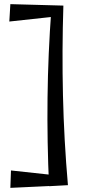

<svg xmlns="http://www.w3.org/2000/svg" viewBox="-20 -800 463 927"><path d="M286 -773Q279 -556 284 -339.5Q289 -123 308 94L217 99Q207 -115 209.5 -328Q212 -541 228 -755ZM30 -780 286 -773 283 -724 25 -696ZM33 23 273 49 308 94 30 107Z"/></svg>

Font: Marhey Light
Style: Regular
Weight: 300
Designer: Nur Syamsi & Bustanul Arifin
Foundry: Namelatype
Version: Version 1.000